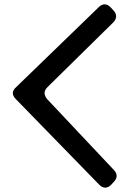

<svg xmlns="http://www.w3.org/2000/svg" viewBox="-20 -801 596 883"><path d="M435 47Q449 62 464 62Q478 62 492 48L502 37Q530 9 504 -19L197 -345Q185 -360 185 -373Q185 -387 199 -401L500 -697Q514 -711 514 -726Q514 -741 501 -754L490 -766Q477 -781 461 -781Q447 -781 434 -768L55 -401Q24 -374 53 -345Z"/></svg>

Font: WD-XL Lubrifont TC
Style: Regular
Weight: 400
Designer: [WD-XL Lubrifont] Copyright 2020-2022 (c) NightFurySL2001, Skr-ZERO; [ZCOOL QingKe HuangYou] Copyright 2018-2022 (c) The
Version: Version 2.001;hotconv 1.1.1;makeotfexe 2.6.0